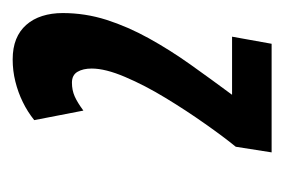

<svg xmlns="http://www.w3.org/2000/svg" viewBox="-92 -722 445 300"><g transform="rotate(-90 130.0 -571.5)"><path d="M42.4 -369.1 51.2 -425.1Q66.5 -443.8 87 -473Q107.6 -502.1 127.4 -534.7Q147.3 -567.4 160.3 -598.1Q173.4 -628.8 173.4 -650.2Q173.4 -663.8 168.3 -672.4Q163.2 -681.1 151.3 -681.1Q139.6 -681.1 129.9 -676.8Q120.2 -672.5 107.7 -663.2L92.8 -740Q106 -750.6 121.1 -757.9Q136.2 -765.3 153.1 -769.5Q169.9 -773.7 187.6 -773.7Q205.6 -773.7 219.1 -768.3Q232.5 -762.9 241.7 -752.4Q250.9 -742 255.5 -727.5Q260.1 -713 260.1 -695.5Q260.1 -660.5 249.5 -627.1Q238.8 -593.8 220.7 -561Q202.5 -528.1 179.7 -496Q156.8 -463.8 132.4 -430.9H223.2L212.1 -369.1Z"/></g></svg>

Font: Georama
Style: Italic
Weight: 400
Width: 2
Italic angle: -9°
Designer: Jean-Baptiste Levee
Foundry: Production Type
Version: Version 1.000